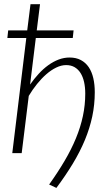

<svg xmlns="http://www.w3.org/2000/svg" viewBox="-20 -748 544 938"><path d="M20 -599.5H113L129 -727.5H175.5L159.5 -599.5H339.5L335.5 -562.5H155L127 -335Q146.5 -363 168.8 -387.2Q191 -411.5 215.5 -429.2Q240 -447 266.2 -457Q292.5 -467 320 -467Q352 -467 375.2 -454.5Q398.5 -442 413.5 -419.8Q428.5 -397.5 435.8 -366.2Q443 -335 443 -297.5Q443 -237 430.8 -179.2Q418.5 -121.5 394.8 -64.2Q371 -7 336 51Q301 109 255.5 170L220 153.5Q262.5 94 295.5 38Q328.5 -18 351 -72.5Q373.5 -127 385 -181Q396.5 -235 396.5 -290.5Q396.5 -321.5 390.8 -347.2Q385 -373 373.5 -391.2Q362 -409.5 344.5 -419.8Q327 -430 303 -430Q279.5 -430 254.8 -418Q230 -406 206.5 -385.5Q183 -365 161 -337.8Q139 -310.5 120.5 -279.5L86 0H40L108.5 -562.5H16Z"/></svg>

Font: Lato Light
Style: Italic
Weight: 300
Italic angle: -7°
Designer: Lukasz Dziedzic
Foundry: tyPoland Lukasz Dziedzic
Version: Version 2.007; 2014-02-27